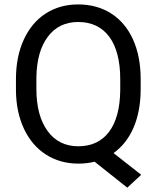

<svg xmlns="http://www.w3.org/2000/svg" viewBox="-20 -741 728 881"><path d="M625.5 -377.9C625.5 -447.3 613.8 -507.8 590.3 -560.1C543.5 -663.6 453.6 -720.7 338.9 -720.7C282.7 -720.7 233.4 -707 189.9 -679.2C146.5 -651.4 112.8 -610.8 88.9 -558.6C64.9 -506.3 53.2 -445.8 53.2 -377.4V-326.2C53.7 -259.3 66.4 -200.2 90.3 -149.4C138.2 -47.4 228 9.8 339.8 9.8C365.7 9.8 390.6 6.8 414.1 1L564 120.1L627.9 61L501 -38.6C579.6 -94.7 625.5 -195.3 625.5 -332.5ZM531.7 -325.7C529.8 -161.1 460.9 -69.8 339.8 -69.8C279.3 -69.8 231.9 -93.3 198.2 -140.1C164.1 -187 147 -251 147 -332.5V-384.8C147.9 -464.8 165.5 -527.3 199.7 -572.8C233.4 -617.7 279.8 -640.1 338.9 -640.1C462.4 -640.1 531.7 -545.9 531.7 -378.4Z"/></svg>

Font: Shabnam
Style: Regular
Weight: 400
Foundry: DejaVu fonts team - Redesigned by Saber Rastikerdar - Based on Vazir font
Version: Version 5.0.1